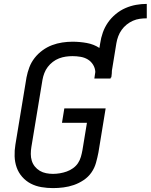

<svg xmlns="http://www.w3.org/2000/svg" viewBox="-20 -957 773 985"><path d="M252 8Q222 8 192.5 3Q163 -2 138 -15Q113 -28 94 -49.5Q75 -71 65.5 -98Q56 -125 55 -155Q54 -185 59 -215L116 -560Q121 -586 130.5 -611.5Q140 -637 157.5 -659.5Q175 -682 198.5 -699Q222 -716 247.5 -725.5Q273 -735 299.5 -739Q326 -743 352 -743Q389 -743 425 -736.5Q461 -730 490 -711L494 -735Q498 -763 507.5 -790Q517 -817 533.5 -841Q550 -865 573.5 -884.5Q597 -904 623.5 -915.5Q650 -927 677.5 -932Q705 -937 733 -937V-863Q715 -863 697 -860.5Q679 -858 662 -850.5Q645 -843 630 -831Q615 -819 604 -803.5Q593 -788 586.5 -770.5Q580 -753 577 -735L554 -594Q554 -587 553.5 -580.5Q553 -574 552 -567Q552 -565 551.5 -563Q551 -561 550 -559H548L547 -554H464L469 -588Q468 -608 457.5 -625Q447 -642 430.5 -652Q414 -662 393.5 -665.5Q373 -669 352 -669Q335 -669 317.5 -666.5Q300 -664 283 -657.5Q266 -651 251 -639.5Q236 -628 225 -613.5Q214 -599 207.5 -582Q201 -565 198 -548L141 -203Q138 -185 138 -167Q138 -149 143 -132.5Q148 -116 159 -102.5Q170 -89 184.5 -80.5Q199 -72 216.5 -68.5Q234 -65 252 -65Q269 -65 287 -68Q305 -71 322 -77Q339 -83 354.5 -94Q370 -105 380 -120Q390 -135 395 -152.5Q400 -170 403 -187L426 -327H298L310 -401H522L485 -175Q480 -149 472.5 -122Q465 -95 449 -72Q433 -49 409 -33Q385 -17 359 -8Q333 1 305.5 4.5Q278 8 252 8Z"/></svg>

Font: Zed Sans Extended
Style: Italic
Weight: 400
Width: 7
Italic angle: -9°
Designer: Belleve Invis
Foundry: Belleve Invis
Version: Version 1.0.0; ttfautohint (v1.8.4)